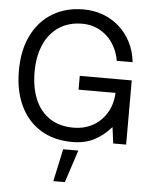

<svg xmlns="http://www.w3.org/2000/svg" viewBox="-63 -781 843 1071"><g transform="rotate(5 359.0 -245.5)"><path d="M362.3 11.7Q259.8 11.7 185.5 -33.4Q111.3 -78.6 71.3 -162.1Q31.2 -245.6 31.2 -359.4Q31.2 -473.6 72.3 -556.9Q113.3 -640.1 187.7 -685.3Q262.2 -730.5 362.3 -730.5Q418.9 -730.5 469.7 -711.9Q520.5 -693.4 560.5 -658.2Q600.6 -623 626.5 -573.2Q652.3 -523.4 659.2 -460.9H570.3Q563 -503.9 544.4 -538.8Q525.9 -573.7 498 -598.6Q470.2 -623.5 435.8 -637Q401.4 -650.4 362.3 -650.4Q286.1 -650.4 231.7 -614.7Q177.2 -579.1 148.2 -513.7Q119.1 -448.2 119.1 -359.4Q119.1 -270.5 147.2 -205.1Q175.3 -139.6 229.5 -104Q283.7 -68.4 362.3 -68.4Q426.3 -68.8 474.9 -97.7Q523.4 -126.5 551 -176.8Q578.6 -227.1 579.1 -291L589.8 -282.2H372.1V-359.4H663.1V0H590.8L579.1 -89.8H578.1Q536.6 -42.5 485.1 -15.4Q433.6 11.7 362.3 11.7ZM276.4 238.3 315.4 56.6H400.4L340.8 238.3Z"/></g></svg>

Font: Inter Display V
Style: Regular
Weight: 400
Designer: Rasmus Andersson
Foundry: rsms
Version: Version 3.015;git-src